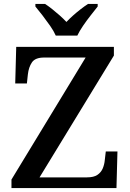

<svg xmlns="http://www.w3.org/2000/svg" viewBox="-20 -951 657 971"><path d="M38 0V-43L413 -660H203Q158 -660 141.5 -635.5Q125 -611 121 -575L116 -529H57L62 -714H556V-670L180 -54H420Q454 -54 472.5 -66.5Q491 -79 499.5 -99Q508 -119 510 -142L515 -185H574L569 0ZM262 -771Q252 -794 233.5 -820.5Q215 -847 195 -873Q175 -899 159 -918V-931H208Q225 -920 244.5 -904.5Q264 -889 282.5 -872.5Q301 -856 316 -840Q331 -856 349.5 -872.5Q368 -889 388 -904.5Q408 -920 425 -931H474V-918Q459 -899 438.5 -873Q418 -847 400 -820.5Q382 -794 371 -771Z"/></svg>

Font: Noto Rashi Hebrew Medium
Style: Regular
Weight: 500
Version: Version 1.006